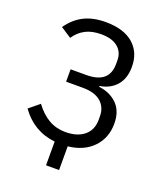

<svg xmlns="http://www.w3.org/2000/svg" viewBox="-155 -812 909 1065"><g transform="rotate(20 300.0 -280.0)"><path d="M244 10Q116 -4 40 -111L101 -161Q139 -110 183 -85Q227 -60 281 -60Q351 -60 391.5 -93.5Q432 -127 432 -187V-208Q432 -261 395.5 -292.5Q359 -324 288 -324H190V-397H282Q350 -397 383.5 -425.5Q417 -454 417 -511V-532Q417 -581 382.5 -609.5Q348 -638 284 -638Q229 -638 191 -618Q153 -598 128 -560L65 -601Q102 -655 155.5 -682.5Q209 -710 284 -710Q391 -710 448 -660.5Q505 -611 505 -526Q505 -456 468.5 -415Q432 -374 372 -365V-360Q438 -352 479.5 -311Q521 -270 521 -196Q521 -112 467.5 -56Q414 0 321 10V150H244Z"/></g></svg>

Font: iA Writer Duo V
Style: Regular
Weight: 400
Designer: Mike Abbink, Paul van der Laan, Pieter van Rosmalen, Oliver Reichenstein
Foundry: Information Architects Inc.
Version: Version 2.000